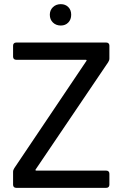

<svg xmlns="http://www.w3.org/2000/svg" viewBox="-20 -905 591 925"><path d="M43 -15V-77Q43 -86 49 -95L396 -611Q398 -613 397 -615Q396 -617 393 -617H58Q51 -617 47 -621Q43 -625 43 -632V-685Q43 -692 47 -696Q51 -700 58 -700H492Q499 -700 503 -696Q507 -692 507 -685V-623Q507 -614 501 -605L152 -89Q150 -87 151 -85Q152 -83 155 -83H492Q499 -83 503 -79Q507 -75 507 -68V-15Q507 -8 503 -4Q499 0 492 0H58Q51 0 47 -4Q43 -8 43 -15ZM220 -834Q220 -856 235 -870.5Q250 -885 273 -885Q295 -885 309 -871Q323 -857 323 -834Q323 -811 309 -796.5Q295 -782 273 -782Q250 -782 235 -796.5Q220 -811 220 -834Z"/></svg>

Font: Barlow_Medium_SS
Style: Regular
Weight: 500
Designer: Jeremy Tribby
Foundry: Jeremy Tribby
Version: Version 1.101 August 23, 2024